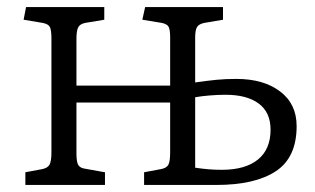

<svg xmlns="http://www.w3.org/2000/svg" viewBox="-20 -525 895 545"><path d="M52 0V-36L100 -45Q115 -48 120.5 -57.5Q126 -67 126 -93V-415Q126 -440 121.5 -448.5Q117 -457 101 -460L47 -469L54 -505H276V-469L222 -460Q207 -457 202 -447.5Q197 -438 197 -414V-282H463V-418Q463 -441 458.5 -449Q454 -457 439 -460L384 -469L392 -505H613V-469L560 -460Q545 -457 539.5 -448.5Q534 -440 534 -419V-291Q569 -296 594.5 -298.5Q620 -301 651 -301Q728 -301 775 -265.5Q822 -230 822 -167Q822 -78 763 -39Q704 0 594 0H389V-36L437 -45Q453 -48 458 -57.5Q463 -67 463 -93V-234H197V-89Q197 -66 202 -57Q207 -48 222 -46L278 -36V0ZM610 -43Q676 -43 712 -72Q748 -101 748 -157Q748 -206 714.5 -231Q681 -256 620 -256Q598 -256 574.5 -254Q551 -252 534 -249V-49Q554 -46 571.5 -44.5Q589 -43 610 -43Z"/></svg>

Font: Literata 12pt Light
Style: Regular
Weight: 300
Designer: Latin by Veronika Burian and Jose Scaglione. Greek by Irene Vlachou. Cyrillic by Vera Evstafieva.
Foundry: TypeTogether
Version: Version 3.002